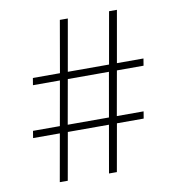

<svg xmlns="http://www.w3.org/2000/svg" viewBox="-82 -806 812 880"><g transform="rotate(-10 324.0 -366.0)"><path d="M596.2 -459H472.2L435.5 -252.9H560.1L554.7 -220.2H430.2L391.1 0H354.5L393.1 -220.2H201.7L162.6 0H125.5L164.6 -220.2H40L45.4 -252.9H170.4L207 -459H81.5L86.9 -491.7H212.9L254.9 -732.4H292L249.5 -491.7H441.4L483.9 -732.4H520.5L478 -491.7H601.6ZM207 -252.9H398.9L435.1 -459H243.7Z"/></g></svg>

Font: Kumbh Sans ExtraLight
Style: Regular
Weight: 250
Version: Version 1.005